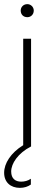

<svg xmlns="http://www.w3.org/2000/svg" viewBox="-20 -707 261 927"><path d="M112 -624C129 -624 143 -637 143 -656C143 -673 129 -687 112 -687C93 -687 80 -673 80 -656C80 -637 93 -624 112 -624ZM76 200C97 200 115 194 129 184V156C115 166 98 170 82 170C55 170 34 156 34 121C34 83 66 33 130 0V-520H92V-6C32 31 0 82 0 127C0 173 31 200 76 200Z"/></svg>

Font: Fixel Text ExtraLight
Style: Regular
Weight: 200
Width: 4
Designer: AlfaBravo + MacPaw
Foundry: Kyrylo Tkachov, Marchela Mozhyna, Serhii Makarenko, Maria Weinstein, Zakhar Kryvoshyya
Version: Version 1.211